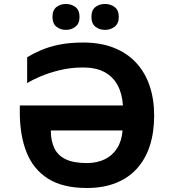

<svg xmlns="http://www.w3.org/2000/svg" viewBox="-20 -940 857 970"><path d="M399.9 -599.1Q337.4 -599.1 281.5 -585.4Q225.6 -571.8 182.9 -553.2Q140.1 -534.7 117.2 -520V-650.9Q146.5 -668.5 185.1 -685.5Q223.6 -702.6 276.6 -713.9Q329.6 -725.1 400.9 -725.1Q488.3 -725.1 554.9 -698.7Q621.6 -672.4 667 -623.8Q712.4 -575.2 735.6 -507.3Q758.8 -439.5 758.8 -356Q758.8 -271 736.8 -203.4Q714.8 -135.7 671.6 -88.1Q628.4 -40.5 564.9 -15.4Q501.5 9.8 418.9 9.8Q296.9 9.8 222.4 -37.6Q147.9 -85 114 -170.9Q80.1 -256.8 80.1 -372.1V-407.2H601.1Q597.2 -467.3 573.7 -510.3Q550.3 -553.2 507.1 -576.2Q463.9 -599.1 399.9 -599.1ZM418.9 -116.2Q470.2 -116.2 509.3 -135.3Q548.3 -154.3 571.8 -191.2Q595.2 -228 599.1 -280.8H236.8Q236.8 -229 254.2 -192.1Q271.5 -155.3 311.3 -135.7Q351.1 -116.2 418.9 -116.2ZM245.1 -854Q245.1 -888.7 264.9 -904.3Q284.7 -919.9 313 -919.9Q340.8 -919.9 361.3 -904.3Q381.8 -888.7 381.8 -854Q381.8 -821.3 361.3 -805.2Q340.8 -789.1 313 -789.1Q284.7 -789.1 264.9 -805.2Q245.1 -821.3 245.1 -854ZM441.9 -854Q441.9 -888.7 461.7 -904.3Q481.4 -919.9 510.7 -919.9Q538.6 -919.9 559.3 -904.3Q580.1 -888.7 580.1 -854Q580.1 -821.3 559.3 -805.2Q538.6 -789.1 510.7 -789.1Q481.4 -789.1 461.7 -805.2Q441.9 -821.3 441.9 -854Z"/></svg>

Font: Wonky
Style: Regular
Weight: 400
Designer: Monotype Design Team
Foundry: Monotype Imaging Inc.
Version: Version 3.000